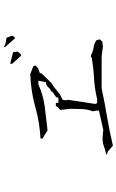

<svg xmlns="http://www.w3.org/2000/svg" viewBox="184 -902 631 1040"><g transform="rotate(-90 500.0 -382.5)"><path d="M540.5 -147.9H715.3L766.6 -141.1L793.9 -144L806.6 -158.2L800.8 -176.8Q783.7 -188.5 763.2 -191.4Q740.2 -194.8 720.7 -205.6H709.5V-202.1Q650.9 -191.9 594.2 -189Q538.6 -186 483.9 -172.4H460.9L456.5 -183.1L479 -330.6L476.1 -340.3L479.5 -360.8L481.9 -361.3Q507.3 -371.1 527.6 -389.4Q547.9 -407.7 570.3 -420.4L621.1 -472.2L624.5 -482.9L651.9 -493.2L665 -506.8L660.6 -518.1L617.7 -534.7Q522 -530.8 436 -506.3Q356.9 -483.9 269 -479V-468.3L313.5 -440.9Q377.9 -447.8 441.2 -456.1Q504.4 -464.4 562.5 -490.7H577.1H582.5L573.7 -448.7H570.3Q556.6 -448.7 546.9 -437Q536.1 -424.3 522.9 -420.4V-417V-414.6L493.2 -394.5L489.7 -382.3H462.4V-394.5L460 -396H442.9V-388.7L423.8 -372.1L430.2 -318.4Q430.2 -285.2 428.7 -253.9Q427.2 -222.7 416.5 -195.8L420.4 -177.2V-162.6L316.9 -139.2L283.7 -142.1Q275.4 -143.1 268.6 -143.1Q248.5 -143.1 230.5 -136.7Q207 -127.4 181.6 -123.5L187 -118.2L198.7 -114.3L230.5 -86.9Q306.6 -105 384.8 -118.2Q462.9 -131.3 540.5 -147.9ZM674.3 -642.1V-632.3L716.8 -585.4H725.6L739.7 -602.1L737.3 -627.4L675.3 -643.1H673.8ZM764.6 -670.9 810.5 -618.7H818.4L826.2 -633.8L814.9 -663.1Q802.7 -665.5 792.7 -667Q782.7 -668.5 776.9 -670.9Q771 -673.3 766.6 -677.7Z"/></g></svg>

Font: Bakudai
Style: Light
Weight: 300
Version: Version 1.48